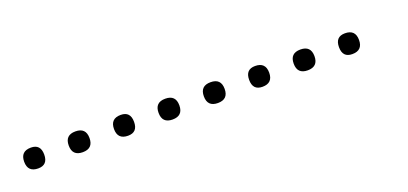

<svg xmlns="http://www.w3.org/2000/svg" viewBox="-16 -386 516 243"><g transform="rotate(-20 242.0 -264.0)"><path d="M14 -250Q0 -250 0 -264Q0 -278 14 -278Q27 -278 27 -264Q27 -250 14 -250ZM74 -250Q60 -250 60 -264Q60 -278 74 -278Q88 -278 88 -264Q88 -250 74 -250ZM135 -250Q121 -250 121 -264Q121 -278 135 -278Q148 -278 148 -264Q148 -250 135 -250ZM195 -250Q181 -250 181 -264Q181 -278 195 -278Q209 -278 209 -264Q209 -250 195 -250ZM256 -250Q242 -250 242 -264Q242 -278 256 -278Q270 -278 270 -264Q270 -250 256 -250ZM316 -250Q303 -250 303 -264Q303 -278 316 -278Q330 -278 330 -264Q330 -250 316 -250ZM377 -250Q363 -250 363 -264Q363 -278 377 -278Q391 -278 391 -264Q391 -250 377 -250ZM437 -250Q424 -250 424 -264Q424 -278 437 -278Q451 -278 451 -264Q451 -250 437 -250Z"/></g></svg>

Font: FRB American Cursive Just Xheight
Style: Italic
Weight: 400
Italic angle: -25°
Version: Version 2.0;Modular Font Editor K font №1